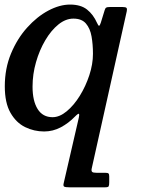

<svg xmlns="http://www.w3.org/2000/svg" viewBox="-24 -550 610 820"><path d="M-3.5 -181.5Q-3.5 -257.5 23 -321.2Q49.5 -385 91.8 -432Q134 -479 182.5 -504.8Q231 -530.5 275 -530.5Q321 -530.5 347.8 -509.2Q374.5 -488 390.5 -452Q396 -439.5 399.2 -440Q402.5 -440.5 406.5 -453L423 -506.5Q425.5 -515 429.5 -517.5Q433.5 -520 444.5 -520H500Q513 -520 516.2 -516.2Q519.5 -512.5 517.5 -502.5L367.5 170.5Q365.5 180 369.5 184Q373.5 188 389 188H426Q436 188 439.2 190.8Q442.5 193.5 442.5 203.5V228Q442.5 241.5 440 245.8Q437.5 250 424.5 250H273.5Q256 250 250.5 247.2Q245 244.5 248 232.5L312.5 -47Q315.5 -60 313.2 -63.5Q311 -67 296.5 -52.5Q269 -24 235.5 -6.2Q202 11.5 164.5 11.5Q121.5 11.5 83.2 -7.2Q45 -26 20.8 -68.2Q-3.5 -110.5 -3.5 -181.5ZM373 -320Q373 -360 367 -394.2Q361 -428.5 343 -449.5Q325 -470.5 289.5 -470.5Q256.5 -470.5 225.5 -445.5Q194.5 -420.5 169.5 -378.2Q144.5 -336 129.8 -284.5Q115 -233 115 -180Q115 -119 136.8 -84.2Q158.5 -49.5 200.5 -49.5Q230.5 -49.5 261 -74.8Q291.5 -100 316.8 -140.8Q342 -181.5 357.5 -228.8Q373 -276 373 -320Z"/></svg>

Font: Besley* Medium
Style: Italic
Weight: 500
Italic angle: -13°
Designer: Owen Earl
Foundry: indestructible type*
Version: Version 3.000; ttfautohint (v1.8.3)